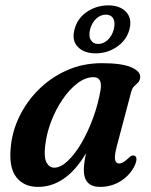

<svg xmlns="http://www.w3.org/2000/svg" viewBox="-20 -704 578 734"><path d="M426 -143Q417 -107.5 420 -93.2Q423 -79 435.5 -79Q451 -79 474 -102.5Q485.5 -112.5 493.5 -109Q508.5 -103.5 496 -73Q478 -35 442.2 -12.2Q406.5 10.5 362.5 10.5Q300.5 10.5 300.5 -54Q300.5 -67 302.5 -82.2Q304.5 -97.5 309 -118.5Q233 10.5 125 10.5Q71.5 10.5 42.5 -26.5Q13.5 -63.5 21 -140Q26 -199.5 53.2 -256.8Q80.5 -314 126.8 -360.5Q173 -407 234.8 -434.8Q296.5 -462.5 370 -462.5Q445.5 -462.5 481.8 -446.8Q518 -431 516 -408Q514.5 -395.5 507.8 -388.5Q501 -381.5 493.2 -374.5Q485.5 -367.5 482 -354.5ZM152.5 -145Q147.5 -101 158.2 -82Q169 -63 187.5 -63Q211.5 -63 238.5 -88.2Q265.5 -113.5 290.8 -156.2Q316 -199 335.5 -252Q355 -305 364.5 -360.5Q372 -409 337.5 -409Q307 -409 276.2 -385.8Q245.5 -362.5 219.2 -324Q193 -285.5 175.2 -238.8Q157.5 -192 152.5 -145ZM345.5 -500Q301.5 -500 277.5 -524.8Q253.5 -549.5 265 -592Q276 -634.5 312.8 -659Q349.5 -683.5 394 -683.5Q438.5 -683.5 462 -658.5Q485.5 -633.5 475 -592Q464 -550.5 427.2 -525.2Q390.5 -500 345.5 -500ZM384.5 -648Q365 -648 348.2 -633Q331.5 -618 324.5 -592Q318 -566.5 327 -551.2Q336 -536 355.5 -536Q375.5 -536 392 -551.5Q408.5 -567 415 -592Q421.5 -618 413 -633Q404.5 -648 384.5 -648Z"/></svg>

Font: Fraunces 72pt Soft SemiBold
Style: Italic
Weight: 600
Italic angle: -16°
Version: Version 1.000;[b76b70a41]